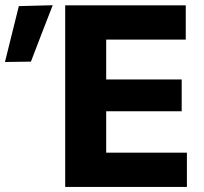

<svg xmlns="http://www.w3.org/2000/svg" viewBox="-126 -734 803 754"><path d="M130 0V-713H603.5V-578.5H291V-422H587.5V-297H291V-134.5H608V0ZM-106.5 -490.5Q-93 -545.5 -79.2 -600.8Q-65.5 -656 -52 -710L81 -713.5Q59 -656.5 37.5 -601.5Q16 -546 -4.5 -492Z"/></svg>

Font: Heraclito
Style: Bold
Weight: 700
Designer: Kostas Bartsokas (font) & Cristiano Sobral (main changes)
Foundry: Kostas Bartsokas (font) & Cristiano Sobral (main changes)
Version: Version 1.00;July 8, 2020;FontCreator 13.0.0.2655 64-bit